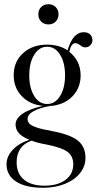

<svg xmlns="http://www.w3.org/2000/svg" viewBox="-20 -646 459 912"><path d="M309 -400Q335 -380 349 -351.5Q363 -323 363 -288Q363 -234 330.5 -195.5Q298 -157 244 -146Q232 -143 220 -143Q168 -134 139.5 -118Q111 -102 111 -82Q111 -68 120 -58.5Q129 -49 154 -40.5Q179 -32 229 -23Q314 -7 350 22Q386 51 386 104Q386 144 360 176.5Q334 209 288 227.5Q242 246 185 246Q102 246 56.5 216.5Q11 187 11 134Q11 97 40.5 65.5Q70 34 120 18Q85 4 69.5 -13.5Q54 -31 54 -55Q54 -83 87.5 -106Q121 -129 184 -143Q122 -149 83.5 -189Q45 -229 45 -289Q45 -353 89.5 -393.5Q134 -434 204 -434Q260 -434 301 -407Q326 -493 378 -493Q397 -493 408 -482.5Q419 -472 419 -455Q419 -441 409 -431Q399 -421 385 -421Q373 -421 360 -432Q358 -433 351.5 -437Q345 -441 338 -441Q318 -441 309 -400ZM289 -288Q289 -348 265.5 -386Q242 -424 204 -424Q166 -424 142.5 -386Q119 -348 119 -288Q119 -228 142.5 -190Q166 -152 204 -152Q242 -152 265.5 -190Q289 -228 289 -288ZM199 40Q157 33 130 22Q59 47 59 125Q59 178 93.5 207Q128 236 191 236Q254 236 291 208.5Q328 181 328 134Q328 96 301 75.5Q274 55 199 40ZM210 -626Q231 -626 244.5 -612.5Q258 -599 258 -578Q258 -557 244.5 -543.5Q231 -530 210 -530Q189 -530 175.5 -543.5Q162 -557 162 -578Q162 -599 175.5 -612.5Q189 -626 210 -626Z"/></svg>

Font: Libre Caslon Display
Style: Regular
Weight: 400
Designer: Pablo Impallari, Rodrigo Fuenzalida
Foundry: Pablo Impallari, Rodrigo Fuenzalida
Version: Version 1.100; ttfautohint (v1.6) -l 8 -r 50 -G 200 -x 14 -D